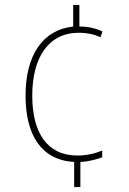

<svg xmlns="http://www.w3.org/2000/svg" viewBox="-20 -744 521 774"><path d="M300 -637V-724H275V-637C153 -624 83 -522 83 -359C83 -201 145 -99 279 -91V10H304V-91C340 -93 371 -102 392 -110V-137C363 -125 329 -117 292 -117C168 -117 110 -212 110 -359C110 -510 174 -612 298 -612C326 -612 357 -607 385 -594L393 -617C366 -630 337 -637 300 -637Z"/></svg>

Font: Noto Sans Oriya Cond Thin
Style: Regular
Weight: 100
Width: 3
Designer: Amélie Bonet and Sol Matas
Foundry: Google LLC
Version: Version 2.006